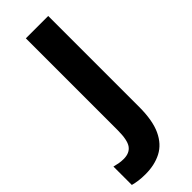

<svg xmlns="http://www.w3.org/2000/svg" viewBox="-371 -743 989 989"><g transform="rotate(-45 123.5 -248.5)"><path d="M19 217Q-8 217 -30 214Q-52 211 -70 206V72Q-55 76 -39 79Q-23 82 -5 82Q38 82 58 54.5Q78 27 78 -45V-714H241V-52Q241 47 213.5 106Q186 165 136 191Q86 217 19 217Z"/></g></svg>

Font: Noto Sans Devanagari UI SemiCondensed ExtraBold
Style: Regular
Weight: 800
Width: 4
Designer: Jelle Bosma - Monotype Design Team
Foundry: Monotype Imaging Inc.
Version: Version 2.004; ttfautohint (v1.8.4.7-5d5b)